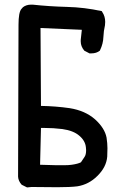

<svg xmlns="http://www.w3.org/2000/svg" viewBox="-20 -821 540 835"><path d="M115.2 -800.8Q118.2 -800.8 122.1 -800.8Q194.3 -793 270.5 -791Q347.7 -789.1 422.9 -772.5L424.8 -768.6Q437.5 -750 437.5 -725.6Q437.5 -718.8 436.5 -710.9Q430.7 -686.5 429.7 -660.2Q428.7 -630.9 415 -602.5L414.1 -600.6Q399.4 -588.9 377.9 -588.9Q375 -588.9 369.1 -588.9L346.7 -600.6Q331.1 -619.1 331.1 -640.6Q331.1 -644.5 331.1 -647.5Q331.1 -647.5 335.9 -691.4L156.2 -699.2L158.2 -360.4Q221.7 -359.4 283.2 -350.6Q350.6 -339.8 393.6 -301.8Q435.5 -263.7 443.4 -222.7Q447.3 -197.3 447.3 -176.3Q447.3 -155.3 446.3 -139.6Q442.4 -93.8 403.3 -55.7Q366.2 -18.6 316.4 -10.7Q286.1 -6.8 229 -6.8Q171.9 -6.8 117.2 -7.8L97.7 -5.9L74.2 -17.6Q59.6 -34.2 58.6 -52.7L60.5 -712.9Q60.5 -767.6 73.2 -782.2Q79.1 -788.1 79.1 -789.1Q93.8 -800.8 115.2 -800.8ZM154.3 -104.5Q207 -102.5 224.6 -102.5Q242.2 -102.5 260.3 -102.5Q278.3 -102.5 292 -104.5Q319.3 -108.4 332 -115.2Q338.9 -125 347.7 -138.7Q354.5 -148.4 354.5 -168Q354.5 -173.8 353.5 -180.7Q350.6 -209 325.2 -230.5Q299.8 -252.9 251 -259.8Q211.9 -264.6 171.9 -264.6Q165 -264.6 158.2 -264.6Z"/></svg>

Font: JasonHandwriting2
Style: SemiBold
Weight: 600
Version: Version 1.04.7